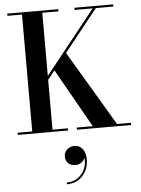

<svg xmlns="http://www.w3.org/2000/svg" viewBox="-67 -802 870 1183"><g transform="rotate(-5 367.5 -210.0)"><path d="M23.5 -13.5H113.5V-736.5H23.5V-750H339V-736.5H239V-346L550.5 -736.5H439V-750H678.5V-736.5H570L363 -477L638 -13.5H723.5V0H389V-13.5H488L282.5 -376.5L239 -322V-13.5H334V0H23.5ZM300 157Q300 132.5 319 115.2Q338 98 365.5 98Q394.5 98 414 122Q433.5 146 433.5 187Q433.5 246 396.5 287.8Q359.5 329.5 298 329.5V318.5Q355 318.5 390.2 277Q425.5 235.5 420 175.5Q415 192 398.5 204Q382 216 361 216Q332 216 316 199.2Q300 182.5 300 157Z"/></g></svg>

Font: Bodoni* 16pt Medium
Style: Regular
Weight: 500
Version: Version 2.3